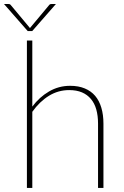

<svg xmlns="http://www.w3.org/2000/svg" viewBox="-44 -922 610 942"><path d="M114.5 -399Q149 -445.5 196.5 -473.2Q244 -501 300 -501Q341 -501 371.8 -488.2Q402.5 -475.5 422.8 -451.8Q443 -428 453.2 -393.5Q463.5 -359 463.5 -315.5V0H437V-315.5Q437 -354 428.5 -384.5Q420 -415 402.2 -436.2Q384.5 -457.5 358 -468.8Q331.5 -480 295.5 -480Q241.5 -480 195.8 -451.8Q150 -423.5 114.5 -373.5V0H88V-723H114.5ZM230.5 -902.5 114 -769.5H92L-24.5 -902.5H-4.5Q-1.5 -902.5 2.2 -901.8Q6 -901 9 -897L100.5 -787.5L103 -784L105.5 -787.5L197 -897Q200 -901 203.8 -901.8Q207.5 -902.5 210.5 -902.5Z"/></svg>

Font: Lato 2
Style: Regular
Weight: 200
Designer: Lukasz Dziedzic with Adam Twardoch and Botio Nikoltchev
Foundry: tyPoland Lukasz Dziedzic
Version: Version 2.015; 2015-08-06; http://www.latofonts.com/